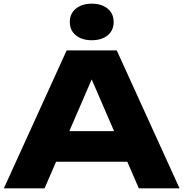

<svg xmlns="http://www.w3.org/2000/svg" viewBox="-20 -1024 997 1044"><path d="M216.4 -144.4V-311H732.6V-144.4ZM614.8 -750 956.2 0H734.8L448.6 -661.6H508.6L222.4 0H1L342.4 -750ZM478.6 -805.2Q425.6 -805.2 392.6 -832Q359.6 -858.8 359.6 -904.4Q359.6 -950 392.6 -977Q425.6 -1004 478.6 -1004Q533 -1004 565.5 -977Q598 -950 598 -904.4Q598 -858.8 565.5 -832Q533 -805.2 478.6 -805.2Z"/></svg>

Font: Unbounded
Style: Regular
Weight: 400
Designer: Luke Prowse, Jean-Baptiste Morizot, Fátima Lázaro, Florian Runge
Foundry: NaN
Version: Version 1.701;gftools[0.9.28.dev5+ged2979d]